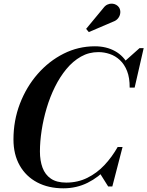

<svg xmlns="http://www.w3.org/2000/svg" viewBox="-20 -1011 799 1041"><path d="M323.5 10Q242.5 10 181.5 -22.2Q120.5 -54.5 86.8 -114Q53 -173.5 53 -255Q53 -357.5 88 -448.8Q123 -540 184.2 -610Q245.5 -680 325 -720Q404.5 -760 494.5 -760Q556.5 -760 603.8 -733.8Q651 -707.5 676.2 -657.5Q701.5 -607.5 697.5 -536H683Q683.5 -589 669 -625.8Q654.5 -662.5 630 -685.2Q605.5 -708 575.2 -718.2Q545 -728.5 513.5 -728.5Q462 -728.5 418.8 -704Q375.5 -679.5 340.2 -637Q305 -594.5 278 -540Q251 -485.5 233 -425Q215 -364.5 205.8 -304Q196.5 -243.5 196.5 -189.5Q196.5 -140 210.5 -102Q224.5 -64 255.8 -42.5Q287 -21 339 -21Q401.5 -21 453.5 -46.8Q505.5 -72.5 546.5 -116.2Q587.5 -160 618 -214H633Q607 -152.5 561.5 -101.5Q516 -50.5 455.5 -20.2Q395 10 323.5 10ZM566.5 0 522.5 -70Q540.5 -88 559.8 -108.5Q579 -129 594.5 -154L618 -214H644.5L589 0ZM683 -536 686.5 -593.5Q681 -616.5 673.8 -635.8Q666.5 -655 654 -676.5L736.5 -750H759L710 -536ZM461.5 -837 447 -854.5 540.5 -967.5Q550.5 -981 563 -986.5Q575.5 -992 587.8 -991.2Q600 -990.5 610 -984.8Q620 -979 625.5 -970.5Q633.5 -957.5 632.2 -941.8Q631 -926 621 -912.8Q611 -899.5 593.5 -893.5Z"/></svg>

Font: Bodoni Moda 9pt SemiBold
Style: Italic
Weight: 600
Italic angle: -13°
Designer: Owen Earl
Foundry: indestructible type
Version: Version 2.004